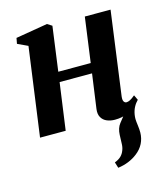

<svg xmlns="http://www.w3.org/2000/svg" viewBox="-117 -633 826 969"><g transform="rotate(-15 296.0 -148.0)"><path d="M380 249 370.5 218.5Q392.5 210 404.2 198.2Q416 186.5 422 170Q428.5 154 428.5 133.2Q428.5 112.5 430 90.5Q431.5 55 449 33.2Q466.5 11.5 480.5 -6.5L556 -48.5Q541 -29.5 534.2 -8.8Q527.5 12 527.5 34Q528 48.5 530.8 68Q533.5 87.5 533.5 106Q533 136.5 520 162.5Q507 188.5 481.5 208Q461 224 435.5 234.5Q410 245 380 249ZM489.5 -93.5Q487.5 -75 492.8 -67.2Q498 -59.5 506 -59.5Q514.5 -59.5 525 -64.8Q535.5 -70 551.5 -83.5L564 -57Q556 -46 537.8 -30Q519.5 -14 491.8 -1.8Q464 10.5 427 10.5Q404 10.5 385.2 2.5Q366.5 -5.5 356.8 -22.5Q347 -39.5 350.5 -66L375.5 -245.5H206L172 0H38L101.5 -462.5L48 -487.5L53.5 -517L220 -545L244.5 -529.5L213 -297.5H382.5L414.5 -532H549Z"/></g></svg>

Font: Merriweather 72pt
Style: Bold Italic
Weight: 700
Italic angle: -7.8°
Version: Version 2.101